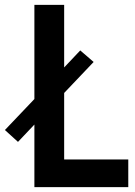

<svg xmlns="http://www.w3.org/2000/svg" viewBox="-59 -770 554 790"><path d="M205 -113.8H468.8V0H82.5V-257.5L15 -186.2L-38.8 -235L82.5 -362.5V-750H205V-492.5L271.2 -562.5L326.2 -515L205 -387.5Z"/></svg>

Font: Now Alt Medium
Style: Regular
Weight: 500
Designer: Alfredo Marco Pradil
Foundry: Alfredo Marco Pradil
Version: Version 1.002;PS 001.002;hotconv 1.0.88;makeotf.lib2.5.64775